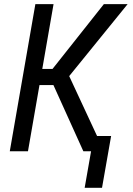

<svg xmlns="http://www.w3.org/2000/svg" viewBox="-20 -731 644 928"><path d="M238.8 -710.9 115.2 0H27.3L150.9 -710.9ZM596.7 -710.9 279.3 -319.8H136.7L135.7 -397.9H233.9L481.9 -710.9ZM382.8 0 230.5 -336.9 290.5 -414.6 483.4 0ZM517.1 -73.7 473.1 176.8H389.2L433.1 -73.7Z"/></svg>

Font: Roboto Condensed
Style: Italic
Weight: 400
Italic angle: -12°
Designer: Christian Robertson
Foundry: Google
Version: Version 3.0